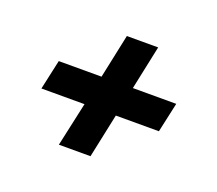

<svg xmlns="http://www.w3.org/2000/svg" viewBox="-75 -544 658 582"><g transform="rotate(20 253.5 -253.0)"><path d="M163 -63 194 -205H55L76 -301H214L244 -443H345L315 -301H455L434 -205H295L265 -63Z"/></g></svg>

Font: Saira SemiCondensed SemiBold
Style: Italic
Weight: 600
Width: 4
Italic angle: -12°
Designer: Hector Gatti with collaboration of the Omnibus-Type team
Foundry: Omnibus-Type
Version: Version 1.101